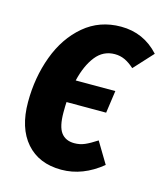

<svg xmlns="http://www.w3.org/2000/svg" viewBox="-90 -616 607 702"><g transform="rotate(15 213.5 -265.0)"><path d="M173 -313H323L311 -228H161Q160 -215 160 -189Q160 -135 177 -112.5Q194 -90 227 -90Q248 -90 266.5 -98Q285 -106 311 -123L359 -43Q287 16 206 16Q121 16 73 -39Q25 -94 25 -192Q25 -285 55 -366Q85 -447 143.5 -496.5Q202 -546 283 -546Q369 -546 427 -482L361 -410Q342 -427 324.5 -435Q307 -443 287 -443Q243 -443 215 -407.5Q187 -372 173 -313Z"/></g></svg>

Font: Fira Sans Extra Condensed SemiBold
Style: Italic
Weight: 600
Width: 3
Italic angle: -8°
Designer: Carrois Corporate & Edenspiekermann AG
Foundry: Carrois Corporate GbR & Edenspiekermann AG
Version: Version 4.203